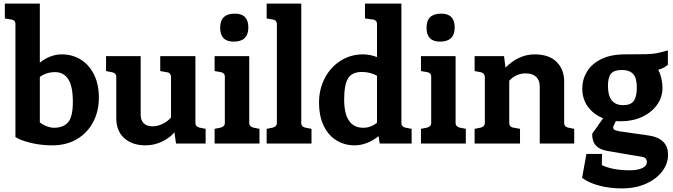

<svg xmlns="http://www.w3.org/2000/svg" viewBox="-20 -800 3750 1070"><path d="M531 -256Q531 -180 499 -119.5Q467 -59 408.5 -24.5Q350 10 272 10Q209 10 152.5 -3.5Q96 -17 66 -36V-667Q66 -677 60.5 -683Q55 -689 45 -691L7 -697V-780H202V-451Q260 -497 325 -497Q383 -497 430 -468Q477 -439 504 -384.5Q531 -330 531 -256ZM386 -233Q386 -319 360.5 -358.5Q335 -398 287 -398Q238 -398 202 -371V-118Q218 -105 240 -96.5Q262 -88 281 -88Q333 -88 359.5 -118.5Q386 -149 386 -233Z M1126 -82V0H961L952 -63Q931 -35 886 -12.5Q841 10 791 10Q717 10 672.5 -30Q628 -70 628 -141V-373Q628 -382 622 -388.5Q616 -395 606 -397L571 -404V-487H764V-160Q764 -130 781 -113Q798 -96 831 -96Q857 -96 885 -109Q913 -122 933 -145V-373Q933 -382 927.5 -389Q922 -396 912 -397L873 -404V-487H1069V-113Q1069 -96 1091 -89Z M1207 -646Q1207 -724 1289 -724Q1364 -724 1364 -647Q1364 -568 1282 -568Q1207 -568 1207 -646ZM1176 -82 1211 -89Q1233 -96 1233 -113V-374Q1233 -384 1227 -390Q1221 -396 1211 -398L1176 -404V-487H1369V-113Q1369 -96 1391 -89L1426 -82V0H1176Z M1466 -82 1501 -89Q1523 -96 1523 -113V-667Q1523 -676 1517 -683Q1511 -690 1501 -691L1466 -697V-780H1659V-113Q1659 -95 1680 -89L1716 -82V0H1466Z M2274 -82V0H2096L2090 -41Q2024 10 1956 10Q1901 10 1856 -17Q1811 -44 1784.5 -98Q1758 -152 1758 -229Q1758 -303 1790 -364.5Q1822 -426 1878 -461.5Q1934 -497 2004 -497Q2040 -497 2081 -482V-667Q2081 -677 2075.5 -683Q2070 -689 2060 -691L2014 -697V-780H2217V-113Q2217 -95 2238 -89ZM2005 -88Q2046 -88 2081 -116V-378Q2042 -399 1997 -399Q1941 -399 1919.5 -363Q1898 -327 1898 -246Q1898 -88 2005 -88Z M2357 -646Q2357 -724 2439 -724Q2514 -724 2514 -647Q2514 -568 2432 -568Q2357 -568 2357 -646ZM2326 -82 2361 -89Q2383 -96 2383 -113V-374Q2383 -384 2377 -390Q2371 -396 2361 -398L2326 -404V-487H2519V-113Q2519 -96 2541 -89L2576 -82V0H2326Z M3180 -82V0H2988V-317Q2988 -353 2967.5 -372Q2947 -391 2910 -391Q2856 -391 2818 -350V-113Q2818 -104 2824 -97Q2830 -90 2840 -89L2878 -82V0H2625V-82L2660 -89Q2682 -96 2682 -113V-370Q2682 -390 2662 -397L2625 -404V-487H2789L2797 -423Q2830 -457 2871.5 -477Q2913 -497 2959 -497Q3040 -497 3082 -455Q3124 -413 3124 -346V-113Q3124 -95 3145 -89Z M3703 63Q3703 112 3670.5 155Q3638 198 3579.5 224Q3521 250 3446 250Q3376 250 3317.5 234Q3259 218 3224 191L3248 58H3335L3334 120Q3395 149 3488 149Q3534 149 3559.5 136.5Q3585 124 3585 104Q3585 78 3558 74L3463 58Q3468 59 3359 40Q3321 33 3300.5 10.5Q3280 -12 3280 -54L3341 -141Q3288 -162 3256.5 -205Q3225 -248 3225 -307Q3225 -357 3251 -400.5Q3277 -444 3330.5 -470.5Q3384 -497 3463 -497Q3548 -497 3581.5 -498Q3615 -499 3637 -503Q3659 -507 3702 -519V-439Q3695 -432 3679.5 -423.5Q3664 -415 3648 -411Q3659 -392 3665.5 -364Q3672 -336 3672 -311Q3672 -258 3641.5 -215.5Q3611 -173 3558 -148.5Q3505 -124 3438 -124Q3420 -124 3412 -125L3397 -93Q3397 -82 3404 -77Q3411 -72 3433 -68Q3456 -65 3477 -62Q3498 -59 3517 -56Q3581 -48 3611 -42Q3655 -33 3679 -7Q3703 19 3703 63ZM3368 -321Q3368 -214 3453 -214Q3495 -214 3512 -237.5Q3529 -261 3529 -313Q3529 -365 3508.5 -387.5Q3488 -410 3445 -410Q3403 -410 3385.5 -390Q3368 -370 3368 -321Z"/></svg>

Font: Enriqueta
Style: Bold
Weight: 700
Designer: Viviana Monsalve, Gustavo Ibarra
Foundry: 72Puntos
Version: Version 2.000